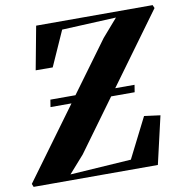

<svg xmlns="http://www.w3.org/2000/svg" viewBox="-103 -822 875 901"><g transform="rotate(-10 334.0 -371.5)"><path d="M-15 0 -21 -15 228 -355H128L133.5 -389.5H253L430 -631L503.5 -715.5L245 -703.5L170.5 -536.5L89.5 -537L128 -743H683L689.5 -728L442.5 -389.5H534.5L529 -355H417L238 -109.5L165.5 -27.5L456.5 -46.5L553 -237.5L629.5 -227.5L577 0Z"/></g></svg>

Font: Merriweather 144pt ExtraBold
Style: Italic
Weight: 800
Italic angle: -7.8°
Version: Version 2.101